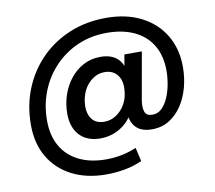

<svg xmlns="http://www.w3.org/2000/svg" viewBox="-90 -757 1203 1073"><g transform="rotate(-10 511.5 -221.0)"><path d="M428 210Q318 210 235 167.5Q152 125 106.5 47.5Q61 -30 61 -135Q61 -245 99 -339Q137 -433 206.5 -503.5Q276 -574 370.5 -613Q465 -652 578 -652Q693 -652 777.5 -608.5Q862 -565 908 -487.5Q954 -410 954 -308Q954 -248 939 -192Q924 -136 894.5 -91.5Q865 -47 822.5 -20.5Q780 6 724 6Q657 6 627 -33.5Q597 -73 605 -136L608 -169L627 -123Q603 -63 549.5 -28.5Q496 6 432 6Q356 6 314 -39Q272 -84 272 -162Q272 -217 289 -267.5Q306 -318 337.5 -357.5Q369 -397 412.5 -420Q456 -443 509 -443Q569 -443 603 -413Q637 -383 644 -327L623 -312L644 -433H743L695 -162Q689 -122 698 -98Q707 -74 741 -74Q771 -74 793 -95Q815 -116 830 -150Q845 -184 852.5 -224.5Q860 -265 860 -303Q860 -386 825.5 -445.5Q791 -505 725 -537Q659 -569 567 -569Q478 -569 403 -536.5Q328 -504 272 -446Q216 -388 185 -310.5Q154 -233 154 -144Q154 -58 189 2.5Q224 63 289 95Q354 127 444 127Q489 127 533 118Q577 109 615 92L633 170Q587 191 535 200.5Q483 210 428 210ZM470 -82Q506 -82 537 -102.5Q568 -123 588 -158.5Q608 -194 610 -239Q613 -272 603.5 -297.5Q594 -323 572.5 -339Q551 -355 517 -355Q486 -355 460 -340Q434 -325 415.5 -301Q397 -277 387.5 -246Q378 -215 378 -182Q378 -138 401 -110Q424 -82 470 -82Z"/></g></svg>

Font: DM Sans 28pt SemiBold
Style: Italic
Weight: 600
Italic angle: -10°
Version: Version 4.004;gftools[0.9.30]